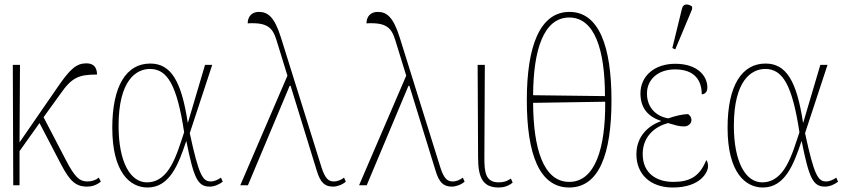

<svg xmlns="http://www.w3.org/2000/svg" viewBox="-20 -825 3772 855"><path d="M39 0H67V-152L156 -277L253 -91C291 -19 317 6 368 6C386 6 408 1 429 -16L420 -34C405 -22 388 -17 369 -17C334 -17 313 -36 273 -113L174 -303L249 -407C300 -480 330 -493 412 -493C412 -520 401 -543 365 -543C321 -543 293 -519 238 -439L67 -191L69 -536H37Z M637 10C736 10 775 -94 809 -196H810C843 -32 860 6 914 6C935 6 957 -4 972 -16L964 -34C951 -25 935 -17 919 -17C883 -17 866 -42 825 -232L925 -536H893L817 -279H816C788 -463 742 -542 649 -542C543 -542 480 -443 480 -256C480 -57 559 10 637 10ZM634 -13C561 -13 508 -102 508 -265C508 -467 586 -518 648 -518C725 -518 768 -447 800 -236C767 -138 735 -13 634 -13Z M1050 0H1084L1270 -443H1274L1390 -67C1406 -13 1425 6 1463 6C1481 6 1504 -2 1520 -16L1512 -34C1502 -26 1486 -17 1466 -17C1444 -17 1428 -29 1412 -79L1231 -658C1202 -751 1172 -772 1133 -772C1102 -772 1083 -752 1083 -721C1172 -726 1194 -701 1211 -647L1260 -488Z M1579 0H1613L1799 -443H1803L1919 -67C1935 -13 1954 6 1992 6C2010 6 2033 -2 2049 -16L2041 -34C2031 -26 2015 -17 1995 -17C1973 -17 1957 -29 1941 -79L1760 -658C1731 -751 1701 -772 1662 -772C1631 -772 1612 -752 1612 -721C1701 -726 1723 -701 1740 -647L1789 -488Z M2201 10C2222 10 2244 4 2263 -12L2255 -30C2235 -16 2219 -13 2201 -13C2142 -13 2137 -58 2137 -122L2139 -536H2107L2109 -123C2109 -31 2132 10 2201 10Z M2515 10C2647 10 2703 -138 2703 -378C2703 -619 2647 -772 2516 -772C2384 -772 2326 -619 2326 -379C2326 -138 2382 10 2515 10ZM2674 -397 2354 -401C2355 -601 2400 -747 2515 -747C2629 -747 2674 -601 2674 -397ZM2515 -15C2399 -15 2355 -165 2354 -367L2675 -372C2677 -165 2630 -15 2515 -15Z M2987 -605 3062 -784V-796C3045 -808 3023 -811 3017 -787L2974 -611ZM2976 10C3101 10 3133 -60 3133 -84C3133 -100 3129 -108 3125 -112C3096 -40 3053 -15 2978 -15C2905 -15 2842 -52 2842 -139C2842 -221 2901 -263 2955 -277C2987 -268 3001 -262 3026 -262C3044 -262 3059 -274 3059 -290C3059 -304 3052 -311 3044 -317C3017 -316 2988 -309 2956 -298C2905 -306 2861 -343 2861 -409C2861 -469 2908 -516 2986 -516C3076 -516 3105 -464 3105 -405C3118 -405 3130 -415 3130 -435C3130 -487 3086 -541 2987 -541C2895 -541 2832 -487 2832 -409C2832 -346 2864 -306 2923 -287V-285C2865 -265 2814 -216 2814 -138C2814 -50 2875 10 2976 10Z M3377 10C3476 10 3515 -94 3549 -196H3550C3583 -32 3600 6 3654 6C3675 6 3697 -4 3712 -16L3704 -34C3691 -25 3675 -17 3659 -17C3623 -17 3606 -42 3565 -232L3665 -536H3633L3557 -279H3556C3528 -463 3482 -542 3389 -542C3283 -542 3220 -443 3220 -256C3220 -57 3299 10 3377 10ZM3374 -13C3301 -13 3248 -102 3248 -265C3248 -467 3326 -518 3388 -518C3465 -518 3508 -447 3540 -236C3507 -138 3475 -13 3374 -13Z"/></svg>

Font: Noto Serif SemiCondensed Thin
Style: Regular
Weight: 100
Width: 4
Designer: Monotype Design Team
Foundry: Monotype Imaging Inc.
Version: Version 2.015